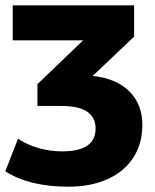

<svg xmlns="http://www.w3.org/2000/svg" viewBox="-20 -512 582 723"><path d="M238 191Q90 191 0 133L48 10Q81 33 125 45.5Q169 58 214 58Q340 58 340 -28Q340 -113 211 -113H121V-195L293 -360H28V-492H485V-374L329 -226Q417 -217 466.5 -168.5Q516 -120 516 -41Q516 29 482 81.5Q448 134 385 162.5Q322 191 238 191Z"/></svg>

Font: Nunito Sans Black
Style: Regular
Weight: 900
Designer: Vernon Adams
Foundry: Vernon Adams
Version: Version 3.006; ttfautohint (v1.8.3)